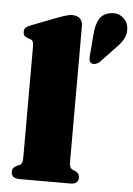

<svg xmlns="http://www.w3.org/2000/svg" viewBox="-55 -822 599 863"><g transform="rotate(5 245.0 -390.0)"><path d="M285.5 -711V-103Q285.5 -83.5 288.5 -75.2Q291.5 -67 299 -63.5L310.5 -58.5Q321.5 -54 326.5 -46.5Q331.5 -39 331.5 -29.5Q331.5 -15.5 322.8 -7.8Q314 0 294.5 0H66Q46.5 0 37.5 -7.8Q28.5 -15.5 28.5 -29.5Q28.5 -39 33.5 -46.5Q38.5 -54 50 -58.5L61 -63.5Q68.5 -67 71.5 -75.2Q74.5 -83.5 74.5 -103V-600Q74.5 -616 70.2 -622.5Q66 -629 57.5 -631.5L46.5 -635Q36 -638.5 31.5 -644.8Q27 -651 27 -661Q27 -672.5 33.2 -679.5Q39.5 -686.5 57 -693L170 -736.5Q196.5 -746.5 211.8 -750.8Q227 -755 238.5 -755Q262 -755 273.8 -742.5Q285.5 -730 285.5 -711ZM340.5 -677Q343 -717.5 358 -745Q373 -772.5 407 -778Q439.5 -784 462 -767Q484.5 -750 488.5 -725.5Q493.5 -697.5 482.5 -674.2Q471.5 -651 445 -625L378.5 -555Q371 -548.5 361.2 -545.8Q351.5 -543 343.5 -546Q335 -550.5 333.5 -558.8Q332 -567 332.5 -577Z"/></g></svg>

Font: Fraunces Black
Style: Regular
Weight: 900
Version: Version 1.000;[b76b70a41]